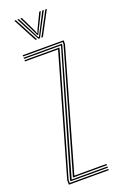

<svg xmlns="http://www.w3.org/2000/svg" viewBox="-148 -796 523 838"><g transform="rotate(-20 114.0 -377.0)"><path d="M45.2 -23.2 205.5 -583.5V-594.2H21.8V-600H211.8V-582.5L53.8 -29H203.2V-23.2ZM17.8 0V-21.5L175.5 -571H21.8V-576.8H184.2L24 -20.5V-5.8H203.2V0ZM30 -11.5V-19.2L192.5 -579.8V-582.8H21.8V-588.5H199.5V-583L37 -17.2H203.2V-11.5ZM38.8 -754H45.8L104.2 -644H97ZM52.8 -754H60L107.2 -661.5L113 -650.5H115.5L121.2 -661.5L168.8 -754H176L118 -644H110.8ZM66.8 -754H73.8L109.8 -679.5L113.2 -668.8H115.5L119 -679.5L154.8 -754H162L122.5 -674L116.8 -661.2H111.8L106 -674ZM183 -754H190L131.5 -644H124.5Z"/></g></svg>

Font: Big Shoulders Inline Display Thin ExtraLight
Style: Regular
Weight: 250
Version: Version 2.002